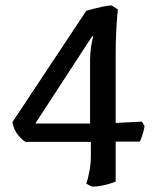

<svg xmlns="http://www.w3.org/2000/svg" viewBox="-20 -586 592 712"><path d="M323 106Q321 106 314.5 103Q308 100 300 95Q306 79 311.5 49.5Q317 20 317 -9V-60H74Q61 -68 46 -86.5Q31 -105 26 -133L300 -546Q310 -549 325.5 -553Q341 -557 359 -561Q377 -565 394 -566L417 -551Q416 -542 414.5 -523.5Q413 -505 411.5 -481Q410 -457 409.5 -430.5Q409 -404 409 -379V-130L506 -135L516 -119Q515 -110 511.5 -97.5Q508 -85 504.5 -75Q501 -65 498 -61H409V87Q401 91 386 95.5Q371 100 354.5 103Q338 106 323 106ZM111 -128H314V-363Q314 -390 318 -414.5Q322 -439 326 -451L322 -452Z"/></svg>

Font: Texturina Medium 12pt Medium
Style: Regular
Weight: 500
Version: Version 1.002